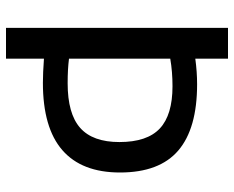

<svg xmlns="http://www.w3.org/2000/svg" viewBox="-90 -690 780 640"><g transform="rotate(90 300.0 -370.0)"><path d="M73 -740H175.5V-631Q219.5 -637 261 -637Q408.5 -637 481.8 -574.2Q555 -511.5 555 -380Q555 -252.5 480.5 -187.8Q406 -123 256 -123Q223.5 -123 175.5 -126.5V0H73ZM453.5 -378Q453.5 -470.5 408.2 -512.8Q363 -555 267.5 -555Q219 -555 175.5 -547.5V-210Q210 -205.5 257.5 -205.5Q359 -205.5 406.2 -247.2Q453.5 -289 453.5 -378Z"/></g></svg>

Font: Encode Sans Semi Condensed Medium
Style: Regular
Weight: 500
Width: 4
Designer: Multiple Designers
Foundry: Impallari Type
Version: Version 2.000